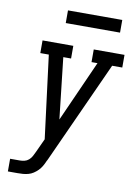

<svg xmlns="http://www.w3.org/2000/svg" viewBox="-99 -983 733 1045"><g transform="rotate(10 267.5 -460.0)"><path d="M20 0V-70H73Q86 -70 99 -73Q112 -76 122.5 -85Q133 -94 139.5 -106Q146 -118 152 -131L187 -207L129 -665H82V-735H252V-665H209L247 -327L398 -665H365V-735H535V-665H479L223 -102Q221 -99 220 -96Q219 -93 217 -91V-90Q211 -76 203 -62.5Q195 -49 184 -38Q173 -27 160 -18.5Q147 -10 132 -6Q117 -2 102.5 -1Q88 0 73 0ZM190 -850V-920H490V-850Z"/></g></svg>

Font: Iosevka Slab Oblique
Style: Regular
Weight: 400
Italic angle: -9°
Monospace: yes
Designer: Belleve Invis
Foundry: Belleve Invis
Version: Version 11.1.1; ttfautohint (v1.8.3)